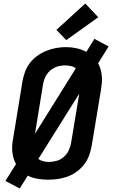

<svg xmlns="http://www.w3.org/2000/svg" viewBox="-20 -1014 640 1092"><path d="M92 58 11 15 71 -81Q62 -97 57 -114.5Q52 -132 50 -151Q48 -170 49.5 -189.5Q51 -209 55 -228L108 -553Q113 -580 123 -607Q133 -634 151 -657Q169 -680 193.5 -697.5Q218 -715 245 -725.5Q272 -736 299.5 -741Q327 -746 355 -746Q386 -746 415.5 -739.5Q445 -733 471 -719L517 -793L598 -750L538 -654Q547 -638 552 -620.5Q557 -603 559 -584Q561 -565 559.5 -545.5Q558 -526 555 -507L501 -182Q496 -155 486 -128Q476 -101 458 -78Q440 -55 416 -37.5Q392 -20 365 -10Q338 0 310 4Q282 8 255 8Q225 8 194.5 3Q164 -2 138 -15ZM179 -253 411 -625Q399 -635 383 -638.5Q367 -642 350 -642Q336 -642 321.5 -639.5Q307 -637 293 -630.5Q279 -624 267 -614Q255 -604 246.5 -591.5Q238 -579 233 -565Q228 -551 225 -536ZM257 -93Q279 -93 301 -99Q323 -105 341 -120Q359 -135 369.5 -156Q380 -177 384 -199L431 -482L198 -110Q210 -101 225.5 -97Q241 -93 257 -93ZM357 -786 301 -844 465 -994 539 -916Z"/></svg>

Font: Iosevka Curly Extended Oblique
Style: Bold
Weight: 700
Width: 7
Italic angle: -9°
Monospace: yes
Designer: Belleve Invis
Foundry: Belleve Invis
Version: Version 11.1.0; ttfautohint (v1.8.3)